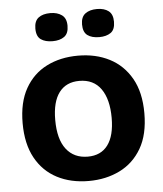

<svg xmlns="http://www.w3.org/2000/svg" viewBox="-53 -783 716 844"><g transform="rotate(-5 305.0 -361.0)"><path d="M305 14Q226 14 165.5 -17.5Q105 -49 71 -111Q37 -173 37 -264Q37 -356 71.5 -417Q106 -478 166.5 -508.5Q227 -539 305 -539Q383 -539 443.5 -508Q504 -477 539 -415.5Q574 -354 574 -262Q574 -168 538.5 -107Q503 -46 442 -16Q381 14 305 14ZM310 -93Q368 -93 398.5 -134Q429 -175 429 -254Q429 -336 396.5 -382Q364 -428 301 -428Q243 -428 212 -387Q181 -346 181 -266Q181 -181 215 -137Q249 -93 310 -93ZM406 -612Q373 -612 354 -626Q335 -640 335 -674Q335 -707 354.5 -721.5Q374 -736 406 -736Q438 -736 457 -721.5Q476 -707 476 -674Q476 -639 456.5 -625.5Q437 -612 406 -612ZM200 -612Q168 -612 148.5 -625.5Q129 -639 129 -674Q129 -707 148 -721.5Q167 -736 200 -736Q231 -736 251 -721.5Q271 -707 271 -674Q271 -640 251.5 -626Q232 -612 200 -612Z"/></g></svg>

Font: Bricolage Grotesque 12pt Bricolage Grotesque 10pt Regular
Style: Bold
Weight: 700
Designer: Mathieu Triay
Foundry: Atelier Triay
Version: Version 1.001; ttfautohint (v1.8.4.7-5d5b);gftools[0.9.33.de